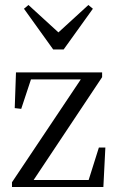

<svg xmlns="http://www.w3.org/2000/svg" viewBox="-20 -749 466 769"><path d="M28 0H394L402 -158H376L330 -12L366 -28H229H110V-44L102 -9L389 -440V-459H44L39 -316L65 -313L109 -446L70 -431H198H309L315 -421V-448L28 -19ZM94 -729 76 -714 193 -551H235L352 -714L334 -729L182 -590H246Z"/></svg>

Font: Source Serif 4 48pt
Style: Regular
Weight: 400
Designer: Frank Grie√ühammer
Foundry: Adobe Systems Incorporated
Version: Version 4.004;hotconv 1.0.116;makeotfexe 2.5.65601